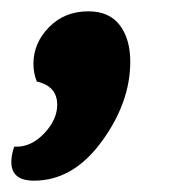

<svg xmlns="http://www.w3.org/2000/svg" viewBox="-36 -156 304 339"><path d="M29 -12Q23 -27 23 -43Q23 -80 50.5 -108Q78 -136 120 -136Q157 -136 175.5 -111.5Q194 -87 194 -47Q194 25 143.5 94Q93 163 24 163Q-16 163 -16 130Q-16 118 -11 103H-7Q20 103 42.5 79Q65 55 65 29Q65 -4 29 -12Z"/></svg>

Font: Overlock Black
Style: Italic
Weight: 900
Designer: Dario Muhafara
Foundry: Dario Manuel Muhafara
Version: Version 1.002